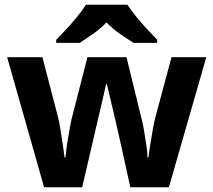

<svg xmlns="http://www.w3.org/2000/svg" viewBox="-20 -786 896 806"><path d="M485 -191Q481 -208 473.5 -241.5Q466 -275 457 -313.5Q448 -352 440 -384.5Q432 -417 429 -432H425Q422 -417 414.5 -384.5Q407 -352 398 -313.5Q389 -275 381 -241Q373 -207 369 -189L325 0H165L10 -546H158L221 -304Q228 -279 233.5 -244Q239 -209 244 -176.5Q249 -144 251 -125H255Q256 -139 259 -162.5Q262 -186 266.5 -211Q271 -236 274.5 -256.5Q278 -277 280 -284L347 -546H511L575 -284Q579 -270 584.5 -239Q590 -208 594.5 -176Q599 -144 599 -125H603Q605 -142 610 -174.5Q615 -207 621.5 -243Q628 -279 635 -304L700 -546H846L689 0H527ZM515 -766Q529 -744 551.5 -716.5Q574 -689 598 -663Q622 -637 640 -619V-606H541Q515 -622 484 -643.5Q453 -665 427 -692Q401 -665 371 -644Q341 -623 315 -606H216V-619Q235 -638 258.5 -663.5Q282 -689 304.5 -716.5Q327 -744 341 -766Z"/></svg>

Font: Noto Sans Armenian
Style: Regular
Weight: 400
Designer: Monotype Design Team
Foundry: Monotype Imaging Inc.
Version: Version 2.007